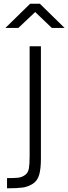

<svg xmlns="http://www.w3.org/2000/svg" viewBox="-20 -945 369 1037"><path d="M201 -695V-89Q201 -33 191.5 -0.5Q182 32 156.5 48Q131 64 102 68Q73 72 18 72V17Q61 17 80 14.5Q99 12 115.5 0Q132 -12 136 -35Q140 -58 140 -102V-695ZM9 -794 143 -925H195L329 -794H260L170 -880L79 -794Z"/></svg>

Font: Titillium Web[RUS by Daymarius]
Style: Regular
Weight: 300
Designer: Cyrillization by Daymarius
Foundry: Cyrillization by Daymarius
Version: Version 1.002 September 12, 2018